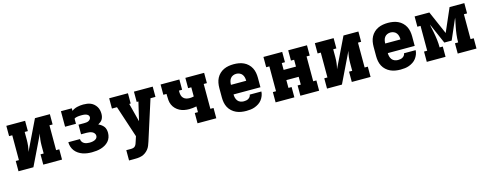

<svg xmlns="http://www.w3.org/2000/svg" viewBox="-29 -1249 5457 2164"><g transform="rotate(-15 2700.0 -166.5)"><path d="M46 0V-120H83V-410H46V-530H265V-410H228V-318Q228 -283 224 -248.5Q220 -214 211 -181L380 -530H554V-410H517V-120H554V0H335V-120H372V-212Q372 -247 376 -281.5Q380 -316 389 -349L220 0Z M902 8Q875 8 848 4.5Q821 1 795 -8Q769 -17 746 -32.5Q723 -48 706.5 -69.5Q690 -91 681.5 -117.5Q673 -144 673 -171H809Q809 -155 817.5 -141Q826 -127 840 -118.5Q854 -110 870 -107Q886 -104 902 -104Q913 -104 923 -105Q933 -106 943 -108Q953 -110 962.5 -114Q972 -118 980 -124.5Q988 -131 992.5 -140.5Q997 -150 997 -160Q997 -176 987 -189Q977 -202 962.5 -208.5Q948 -215 932 -217.5Q916 -220 900 -220H835V-332H900Q913 -332 926.5 -333.5Q940 -335 952 -340.5Q964 -346 972.5 -357Q981 -368 981 -381Q981 -390 976.5 -398Q972 -406 965 -411Q958 -416 949.5 -419Q941 -422 932 -423.5Q923 -425 914.5 -425.5Q906 -426 897 -426Q886 -426 874.5 -425.5Q863 -425 852 -423.5Q841 -422 830 -419Q819 -416 810 -409V-349H683V-530H810V-500Q824 -511 840.5 -518.5Q857 -526 874.5 -530Q892 -534 909.5 -536Q927 -538 945 -538Q967 -538 989 -535Q1011 -532 1031 -523.5Q1051 -515 1067.5 -500.5Q1084 -486 1095.5 -467.5Q1107 -449 1112 -427.5Q1117 -406 1117 -385Q1117 -368 1113.5 -351.5Q1110 -335 1101.5 -320.5Q1093 -306 1079.5 -295.5Q1066 -285 1051 -277Q1069 -269 1085 -257.5Q1101 -246 1112.5 -230.5Q1124 -215 1128.5 -196Q1133 -177 1133 -158Q1133 -131 1124.5 -105.5Q1116 -80 1098 -60Q1080 -40 1056.5 -26.5Q1033 -13 1007.5 -5.5Q982 2 955.5 5Q929 8 902 8Z M1281 205V85H1335Q1349 85 1362.5 81.5Q1376 78 1385 68Q1394 58 1399 45Q1404 32 1408 19L1427 -39L1305 -410H1246V-530H1465V-410H1448L1504 -193L1555 -410H1535V-530H1754V-410H1696L1547 56Q1540 78 1531 100.5Q1522 123 1507 141.5Q1492 160 1472.5 174Q1453 188 1430 195Q1407 202 1383 203.5Q1359 205 1335 205Z M2135 0V-120H2172V-187Q2150 -183 2129 -180.5Q2108 -178 2086 -178Q2058 -178 2029.5 -183.5Q2001 -189 1976 -202Q1951 -215 1931 -235.5Q1911 -256 1899.5 -282Q1888 -308 1885.5 -336.5Q1883 -365 1883 -394V-410H1846V-530H2065V-410H2028V-394Q2028 -374 2033 -355Q2038 -336 2051.5 -322Q2065 -308 2084 -302.5Q2103 -297 2123 -297Q2135 -297 2147 -298.5Q2159 -300 2172 -303V-410H2135V-530H2354V-410H2317V-120H2354V0Z M2703 8Q2673 8 2643 3Q2613 -2 2586 -14.5Q2559 -27 2536.5 -47.5Q2514 -68 2500 -94.5Q2486 -121 2480.5 -150.5Q2475 -180 2475 -210V-320Q2475 -350 2480.5 -379.5Q2486 -409 2499.5 -435Q2513 -461 2535 -482Q2557 -503 2584 -515.5Q2611 -528 2640.5 -533Q2670 -538 2700 -538Q2730 -538 2759.5 -533Q2789 -528 2816 -515.5Q2843 -503 2865 -482Q2887 -461 2900.5 -435Q2914 -409 2919.5 -379.5Q2925 -350 2925 -320V-209H2611Q2611 -189 2616 -169.5Q2621 -150 2633 -134.5Q2645 -119 2664 -111.5Q2683 -104 2703 -104Q2717 -104 2731 -106.5Q2745 -109 2757 -116Q2769 -123 2777.5 -134.5Q2786 -146 2787 -160H2923Q2922 -135 2912.5 -110.5Q2903 -86 2887.5 -65.5Q2872 -45 2850 -30.5Q2828 -16 2804 -7Q2780 2 2754.5 5Q2729 8 2703 8ZM2611 -321H2789Q2789 -341 2784.5 -360Q2780 -379 2768.5 -394.5Q2757 -410 2738.5 -418Q2720 -426 2700 -426Q2680 -426 2661.5 -418Q2643 -410 2631.5 -394.5Q2620 -379 2615.5 -359.5Q2611 -340 2611 -321Z M3046 0V-120H3083V-410H3046V-530H3265V-410H3228V-330H3372V-410H3335V-530H3554V-410H3517V-120H3554V0H3335V-120H3372V-211H3228V-120H3265V0Z M3646 0V-120H3683V-410H3646V-530H3865V-410H3828V-318Q3828 -283 3824 -248.5Q3820 -214 3811 -181L3980 -530H4154V-410H4117V-120H4154V0H3935V-120H3972V-212Q3972 -247 3976 -281.5Q3980 -316 3989 -349L3820 0Z M4503 8Q4473 8 4443 3Q4413 -2 4386 -14.5Q4359 -27 4336.5 -47.5Q4314 -68 4300 -94.5Q4286 -121 4280.5 -150.5Q4275 -180 4275 -210V-320Q4275 -350 4280.5 -379.5Q4286 -409 4299.5 -435Q4313 -461 4335 -482Q4357 -503 4384 -515.5Q4411 -528 4440.5 -533Q4470 -538 4500 -538Q4530 -538 4559.5 -533Q4589 -528 4616 -515.5Q4643 -503 4665 -482Q4687 -461 4700.5 -435Q4714 -409 4719.5 -379.5Q4725 -350 4725 -320V-209H4411Q4411 -189 4416 -169.5Q4421 -150 4433 -134.5Q4445 -119 4464 -111.5Q4483 -104 4503 -104Q4517 -104 4531 -106.5Q4545 -109 4557 -116Q4569 -123 4577.5 -134.5Q4586 -146 4587 -160H4723Q4722 -135 4712.5 -110.5Q4703 -86 4687.5 -65.5Q4672 -45 4650 -30.5Q4628 -16 4604 -7Q4580 2 4554.5 5Q4529 8 4503 8ZM4411 -321H4589Q4589 -341 4584.5 -360Q4580 -379 4568.5 -394.5Q4557 -410 4538.5 -418Q4520 -426 4500 -426Q4480 -426 4461.5 -418Q4443 -410 4431.5 -394.5Q4420 -379 4415.5 -359.5Q4411 -340 4411 -321Z M4810 0V-120H4847V-410H4810V-530H4982L5100 -259L5218 -530H5390V-410H5353V-120H5390V0H5171V-120H5208Q5208 -165 5213.5 -210.5Q5219 -256 5228 -301L5235 -335Q5239 -351 5242 -367Q5245 -383 5247 -398L5143 -159H5057L4953 -398Q4955 -383 4958 -367Q4961 -351 4965 -335L4972 -301Q4981 -256 4986.5 -210.5Q4992 -165 4992 -120H5029V0Z"/></g></svg>

Font: Iosevka Slab Heavy Extended
Style: Regular
Weight: 900
Width: 7
Monospace: yes
Designer: Belleve Invis
Foundry: Belleve Invis
Version: Version 11.1.0; ttfautohint (v1.8.3)